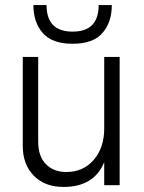

<svg xmlns="http://www.w3.org/2000/svg" viewBox="-20 -732 569 759"><path d="M370 -712C370 -642 335.7 -607 267 -607C198.3 -607 164 -642 164 -712H112C112 -666.7 124.3 -629.8 149 -601.5C173.7 -573.2 213 -559 267 -559C321 -559 360.3 -573.2 385 -601.5C409.7 -629.8 422 -666.7 422 -712ZM392 -507V-225C392 -173.7 378.2 -132 350.5 -100C322.8 -68 286.7 -52 242 -52C208.7 -52 181.8 -62.3 161.5 -83C141.2 -103.7 131 -133.3 131 -172V-507H70V-155C70 -106.3 84.5 -67.2 113.5 -37.5C142.5 -7.8 181.7 7 231 7C311.7 7 365.3 -25.7 392 -91V0H453V-507Z"/></svg>

Font: Hind Light
Style: Regular
Weight: 300
Designer: Manushi Parikh, Satya Rajpurohit
Foundry: Indian Type Foundry
Version: Version 1.201;PS 1.0;hotconv 1.0.78;makeotf.lib2.5.61930; tt